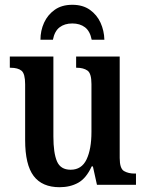

<svg xmlns="http://www.w3.org/2000/svg" viewBox="-20 -772 610 802"><path d="M229 10Q156 10 120.5 -37Q85 -84 85 -187V-420Q85 -464 70 -476.5Q55 -489 24 -489H21V-536H203V-202Q203 -133 218 -98Q233 -63 275 -63Q321 -63 341.5 -106Q362 -149 362 -221V-421Q362 -466 345 -477.5Q328 -489 301 -489H298V-536H480V-112Q480 -68 498 -57.5Q516 -47 542 -47H548V0H385L368 -77H363Q340 -27 306.5 -8.5Q273 10 229 10ZM149 -606Q149 -644 164 -677Q179 -710 208.5 -731Q238 -752 282 -752Q326 -752 355.5 -731Q385 -710 400 -677Q415 -644 416 -606H363Q356 -642 335 -658Q314 -674 282 -674Q250 -674 229 -658Q208 -642 201 -606Z"/></svg>

Font: Noto Serif Condensed SemiBold
Style: Regular
Weight: 600
Width: 3
Designer: Monotype Design Team
Foundry: Monotype Imaging Inc.
Version: Version 2.013